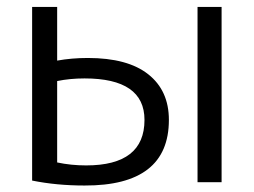

<svg xmlns="http://www.w3.org/2000/svg" viewBox="-20 -540 752 569"><path d="M565.4 0V-519.5H636.7V0ZM75.2 -519.5H149.4V-360.4Q192.4 -368.2 240.2 -368.2Q358.4 -368.2 419.4 -319.8Q480.5 -271.5 480.5 -184.6Q480.5 10.7 230.5 9.8Q147.5 9.8 75.2 -4.9ZM149.4 -299.8V-58.6Q190.4 -49.8 235.4 -49.8Q408.2 -49.8 408.2 -184.6Q408.2 -307.6 230.5 -307.6Q187.5 -307.6 149.4 -299.8Z"/></svg>

Font: Mgen+ 1c regular
Style: Regular
Weight: 400
Designer: [Source Han Sans]
Ryoko NISHIZUKA  (kana & ideographs); Paul D. Hunt (Latin, Greek & Cyrillic); Wenlong ZHANG  (bopomofo
Version: Version 1.059.20150602